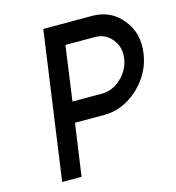

<svg xmlns="http://www.w3.org/2000/svg" viewBox="-105 -790 808 880"><g transform="rotate(-15 299.0 -350.0)"><path d="M180 -700 82 0H174L209 -247H348Q437 -247 510 -314Q582 -381 595 -474Q608 -568 554 -633Q500 -700 412 -700ZM259 -603H398Q449 -603 479 -565Q511 -526 503 -474Q496 -421 454 -382Q413 -344 362 -344H223Z"/></g></svg>

Font: Unageo
Style: Medium-Italic
Weight: 500
Designer: Richard Sepsi
Foundry: Richard Sepsi
Version: Version 2.000